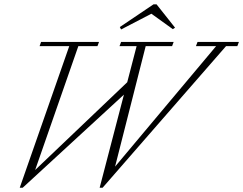

<svg xmlns="http://www.w3.org/2000/svg" viewBox="-20 -857 1125 888"><path d="M789.6 -729 779.3 -722.2 680.2 -793.5 540 -720.7 534.2 -731.9 689.9 -836.9H704.1ZM71.3 11.2 300.3 -643.6H163.1L169.9 -663.1H438L430.7 -643.6H342.3L142.6 -70.8L568.4 -476.6L611.8 -643.6H532.7L540 -663.1H783.2L775.9 -643.6H653.8L512.2 -86.4L979.5 -643.6H886.2L893.6 -663.1H1085L1077.6 -643.6H1025.4L454.6 11.2H440.9L553.2 -419.4L85 11.2Z"/></svg>

Font: Elstob ExtraLight
Style: Italic
Weight: 200
Italic angle: -20°
Designer: Peter S. Baker
Version: Version 1.015